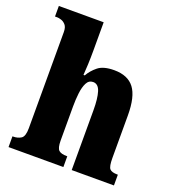

<svg xmlns="http://www.w3.org/2000/svg" viewBox="-137 -867 885 974"><g transform="rotate(20 305.5 -380.0)"><path d="M19 0V-58H22Q48 -58 65.5 -69.5Q83 -81 83 -125V-644Q83 -670 72 -682.5Q61 -695 47.5 -699Q34 -703 28 -703H14V-760H256V-606Q256 -568 254.5 -532Q253 -496 251 -474H258Q274 -503 303 -526.5Q332 -550 390 -550Q464 -550 498.5 -504.5Q533 -459 533 -358V-128Q533 -82 544 -70Q555 -58 585 -58H588V0H360V-323Q360 -386 349 -421.5Q338 -457 310 -457Q287 -457 275.5 -434.5Q264 -412 260 -377Q256 -342 256 -305V-122Q256 -81 269 -69.5Q282 -58 311 -58H315V0Z"/></g></svg>

Font: Noto Serif Thai Condensed Black
Style: Regular
Weight: 900
Width: 3
Designer: Monotype Design Team
Foundry: Monotype Imaging Inc.
Version: Version 2.002; ttfautohint (v1.8.4.7-5d5b)